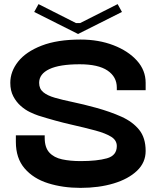

<svg xmlns="http://www.w3.org/2000/svg" viewBox="-20 -902 757 932"><path d="M371 10Q285 10 213.5 -12.5Q142 -35 99.5 -84.5Q57 -134 57 -213V-245H197V-233Q197 -186 219.5 -161.5Q242 -137 281.5 -128.5Q321 -120 371 -120Q451 -120 499 -133.5Q547 -147 547 -193Q547 -221 520 -238Q493 -255 443 -268.5Q393 -282 322.5 -298Q252 -314 166 -341Q148 -347 125 -358Q102 -369 80.5 -388Q59 -407 44.5 -434.5Q30 -462 30 -500Q30 -555 68 -603Q106 -651 182 -680.5Q258 -710 371 -710Q459 -710 530.5 -682.5Q602 -655 644.5 -608Q687 -561 687 -500V-464H547V-477Q547 -529 502 -559.5Q457 -590 367 -590Q269 -590 219.5 -566.5Q170 -543 170 -500Q170 -471 190 -454.5Q210 -438 246.5 -427.5Q283 -417 333.5 -406.5Q384 -396 446 -379Q515 -360 569.5 -335.5Q624 -311 655.5 -272Q687 -233 687 -169Q687 -113 645 -73Q603 -33 531.5 -11.5Q460 10 371 10ZM167 -882 349 -790H369L551 -882L572 -844L359 -737L146 -844Z"/></svg>

Font: Vina Sans
Style: Regular
Weight: 400
Designer: Andree Nguyen
Foundry: Nguyen Type Foundry
Version: Version 1.002; ttfautohint (v1.8.4.7-5d5b);gftools[0.9.28]